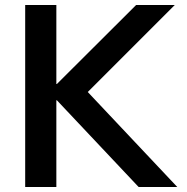

<svg xmlns="http://www.w3.org/2000/svg" viewBox="-20 -750 750 770"><path d="M81 -730H206V-413H208L526 -730H681L332 -381L691 0H536L208 -348H206V0H81Z"/></svg>

Font: Enso SemiBold
Style: Regular
Weight: 600
Designer: Coji Morishita
Foundry: UNDERFOREST DESIGN
Version: Version 1.000